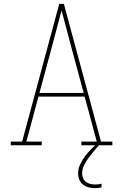

<svg xmlns="http://www.w3.org/2000/svg" viewBox="-20 -755 640 998"><path d="M197 0H36V-19H95L288 -735H312L505 -19H564V0H403V-19H483L420 -253H180L117 -19H197ZM185 -272H415L356 -490Q342 -543 328 -595.5Q314 -648 300 -701Q286 -648 272 -595.5Q258 -543 244 -490ZM474 223Q457 223 441 219Q425 215 412 205Q399 195 392.5 179.5Q386 164 386 148Q386 122 397 98.5Q408 75 423.5 55Q439 35 457 17Q475 -1 494 -18V0Q480 16 466 33Q452 50 439 67.5Q426 85 416.5 105Q407 125 407 147Q407 160 412 171.5Q417 183 427 190.5Q437 198 449.5 201Q462 204 475 204Q483 204 491.5 203Q500 202 508 200V219Q500 221 491 222Q482 223 474 223Z"/></svg>

Font: Iosevka HT Thin Extended
Style: Regular
Weight: 100
Width: 7
Monospace: yes
Designer: Belleve Invis
Foundry: Belleve Invis
Version: Version 32.3.0; ttfautohint (v1.8.4)